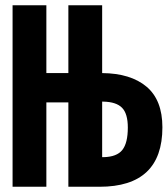

<svg xmlns="http://www.w3.org/2000/svg" viewBox="-20 -713 640 733"><path d="M370 -434Q479 -433 539.5 -382Q600 -331 600 -227Q600 0 360 0H241V-322H157V0H28V-693H157V-434H241V-693H370ZM370 -325V-113H375Q426 -114 447 -140.5Q468 -167 468 -226Q468 -279 446 -301.5Q424 -324 375 -325Z"/></svg>

Font: Fira Mono
Style: Bold
Weight: 700
Monospace: yes
Designer: Carrois Corporate & Edenspiekermann AG
Foundry: Carrois Corporate GbR & Edenspiekermann AG
Version: Version 3.206